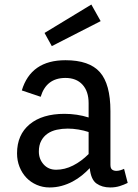

<svg xmlns="http://www.w3.org/2000/svg" viewBox="-20 -810 607 845"><path d="M55 0ZM268 -467Q184 -467 159 -384L76 -412Q116 -545 268 -545Q373 -545 419.5 -492.5Q466 -440 466 -321V-85Q466 -69 473.5 -63.5Q481 -58 492 -58Q500 -58 509 -60.5Q518 -63 526 -67L542 -5Q526 3 507 9Q488 15 465 15Q429 15 404.5 -2.5Q380 -20 375 -70Q360 -54 341 -38.5Q322 -23 299.5 -11Q277 1 251.5 8Q226 15 198 15Q168 15 141.5 3.5Q115 -8 96 -28Q77 -48 66 -75.5Q55 -103 55 -135Q55 -217 110.5 -263Q166 -309 264 -309Q291 -309 318 -305Q345 -301 370 -293V-356Q370 -408 343 -437.5Q316 -467 268 -467ZM227 -63Q265 -63 301.5 -81.5Q338 -100 370 -132V-229Q349 -236 325 -240Q301 -244 278 -244Q253 -244 230 -239Q207 -234 189.5 -222Q172 -210 161.5 -190.5Q151 -171 151 -143Q151 -110 172 -86.5Q193 -63 227 -63ZM382 -790 423 -717 208 -607 176 -665Z"/></svg>

Font: Orienta
Style: Regular
Weight: 400
Designer: Eduardo Rodriguez Tunni
Foundry: Eduardo Rodriguez Tunni
Version: Version 1.001